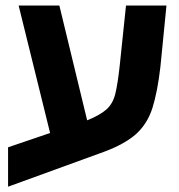

<svg xmlns="http://www.w3.org/2000/svg" viewBox="-20 -622 660 709"><path d="M364.3 -61.5Q275.4 -29.3 9.8 67.4Q9.8 42 9.8 -33.2Q9.8 -43.9 9.8 -78.1Q48.8 -90.8 165 -130.9Q135.7 -249 48.8 -601.6Q86.9 -601.6 199.2 -601.6Q224.6 -496.1 301.8 -177.7Q350.6 -197.3 374 -218.8Q397.5 -240.2 406.2 -277.3Q415 -314.5 421.9 -377.9Q429.7 -453.1 445.3 -601.6Q482.4 -601.6 594.7 -601.6Q588.9 -544.9 572.3 -375Q561.5 -282.2 543 -223.6Q524.4 -165 482.4 -127Q440.4 -89.8 364.3 -61.5Z"/></svg>

Font: Noto Sans Hebrew DECATHLON 
Style: Bold
Weight: 400
Designer: Monotype Design Team
Version: Version 2.000;GOOG;noto-fonts:20170220:a8a215d2e889